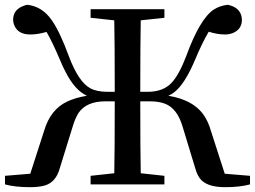

<svg xmlns="http://www.w3.org/2000/svg" viewBox="-20 -776 1072 808"><path d="M925.8 -44.9 1032.2 -36.1V0Q989.3 11.7 926.8 11.7Q847.7 11.7 820.3 -26.4Q808.6 -43 801.8 -67.4L749 -241.2Q725.6 -322.3 670.9 -340.8Q645.5 -349.6 609.4 -349.6H570.3Q570.3 -143.6 572.3 -46.9L671.9 -36.1V0H361.3V-36.1L460.9 -46.9Q462.9 -142.6 462.9 -349.6H423.8Q343.8 -349.6 310.5 -300.8Q295.9 -277.3 285.2 -241.2L231.4 -67.4Q215.8 -10.7 170.9 3.9Q145.5 11.7 106.4 11.7Q43 11.7 1 0V-36.1L107.4 -44.9L166 -226.6Q192.4 -315.4 262.7 -348.6Q297.9 -365.2 345.7 -373Q294.9 -396.5 256.8 -471.7Q244.1 -495.1 231.4 -526.4Q199.2 -601.6 175.8 -641.6Q138.7 -630.9 107.4 -630.9Q55.7 -630.9 40 -669.9Q35.2 -681.6 35.2 -692.4Q35.2 -736.3 81.1 -752Q87.9 -754.9 94.7 -755.9Q158.2 -749 198.2 -690.4Q232.4 -641.6 269.5 -540Q310.5 -430.7 360.4 -404.3Q387.7 -389.6 432.6 -389.6H462.9Q462.9 -594.7 460.9 -690.4L361.3 -701.2V-737.3H671.9V-701.2L572.3 -690.4Q570.3 -595.7 570.3 -389.6H600.6Q668 -389.6 703.1 -428.7Q734.4 -462.9 763.7 -540Q820.3 -695.3 878.9 -735.4Q904.3 -752 938.5 -755.9Q990.2 -745.1 997.1 -703.1Q998 -697.3 998 -692.4Q998 -654.3 961.9 -637.7Q945.3 -630.9 926.8 -630.9Q894.5 -630.9 858.4 -642.6Q830.1 -594.7 801.8 -526.4Q756.8 -419.9 711.9 -386.7Q701.2 -378.9 688.5 -373Q801.8 -354.5 844.7 -280.3Q858.4 -256.8 867.2 -226.6Z"/></svg>

Font: GenYoMin JP SemiBold
Style: Regular
Weight: 600
Version: Version 1.001;PS 1;hotconv 16.6.51;makeotf.lib2.5.65220 DEVE